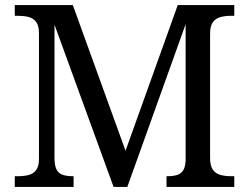

<svg xmlns="http://www.w3.org/2000/svg" viewBox="-20 -734 978 754"><path d="M38 0V-42H51Q73 -42 91.5 -46.5Q110 -51 121.5 -65.5Q133 -80 133 -109V-604Q133 -634 121.5 -648.5Q110 -663 91.5 -667.5Q73 -672 51 -672H38V-714H266L473 -142L678 -714H900V-672H887Q865 -672 846 -667Q827 -662 816 -647Q805 -632 805 -600V-114Q805 -83 816 -67.5Q827 -52 846 -47Q865 -42 887 -42H900V0H634V-42H637Q659 -42 674.5 -46.5Q690 -51 699 -64.5Q708 -78 709 -105V-639L480 0H426L194 -637V-114Q194 -83 202.5 -67.5Q211 -52 227.5 -47Q244 -42 266 -42H269V0Z"/></svg>

Font: Noto Serif Kannada
Style: Regular
Weight: 400
Designer: Universal Thirst, Indian Type Foundry and the Monotype Design Team
Foundry: Monotype Imaging Inc.
Version: Version 2.003